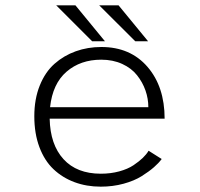

<svg xmlns="http://www.w3.org/2000/svg" viewBox="-20 -688 750 719"><path d="M534.5 -533.5H486.5L351.5 -668H424ZM373 -533.5H325L190.5 -668H262.5ZM585.5 -92.5Q574.5 -77.5 556.5 -61.8Q538.5 -46 510.8 -28.5Q483 -11 442.8 0Q402.5 11 357.5 11Q304 11 259 -5.8Q214 -22.5 180.2 -54.5Q146.5 -86.5 127.5 -137.2Q108.5 -188 108.5 -252.5Q108.5 -317 128.8 -367.5Q149 -418 184 -449Q219 -480 263.8 -496Q308.5 -512 359.5 -512Q468 -512 532.2 -437.8Q596.5 -363.5 596.5 -243.5H166Q168 -146.5 217.8 -92Q267.5 -37.5 357.5 -37.5Q394.5 -37.5 426.5 -46.2Q458.5 -55 479.8 -69.2Q501 -83.5 514.8 -96.8Q528.5 -110 536.5 -123.5ZM359 -464.5Q281.5 -464.5 229.2 -419.5Q177 -374.5 167.5 -286.5H535.5Q535.5 -318.5 524.8 -349.2Q514 -380 493.2 -406.2Q472.5 -432.5 437.8 -448.5Q403 -464.5 359 -464.5Z"/></svg>

Font: League Mono UltraLight
Style: Regular
Weight: 200
Width: 6
Designer: Tyler Finck
Foundry: The League of Moveable Type / Tyler Finck
Version: Version 2.210